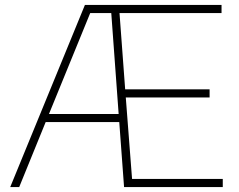

<svg xmlns="http://www.w3.org/2000/svg" viewBox="-20 -760 970 780"><path d="M21.5 0 325 -740H880V-707H465.5L488.5 -397H831.5V-364H491L516.5 -33H885V0H484L464.5 -264H165.5L58 0ZM346.5 -707 179 -297H462L432 -707Z"/></svg>

Font: Encode Sans SemiExpanded SemiExpanded Thin
Style: Regular
Weight: 100
Width: 6
Designer: Multiple Designers
Foundry: Impallari Type
Version: Version 3.000; ttfautohint (v1.8.3) -l 8 -r 50 -G 200 -x 14 